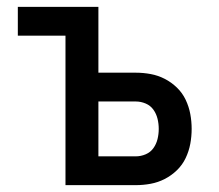

<svg xmlns="http://www.w3.org/2000/svg" viewBox="-20 -540 640 560"><path d="M171 0V-436H32V-520H267V-328H376Q398 -328 419.5 -324Q441 -320 460.5 -310Q480 -300 496 -284.5Q512 -269 521.5 -249Q531 -229 535 -207.5Q539 -186 539 -164Q539 -142 535 -120.5Q531 -99 521.5 -79Q512 -59 496 -43.5Q480 -28 460.5 -18Q441 -8 419.5 -4Q398 0 376 0ZM376 -84Q391 -84 405 -90Q419 -96 427.5 -108Q436 -120 439.5 -134.5Q443 -149 443 -164Q443 -179 439.5 -193.5Q436 -208 427.5 -220Q419 -232 405 -238Q391 -244 376 -244H267V-84Z"/></svg>

Font: Iosevka SS04 Medium Extended
Style: Regular
Weight: 500
Width: 7
Monospace: yes
Designer: Belleve Invis
Foundry: Belleve Invis
Version: Version 19.0.0; ttfautohint (v1.8.4)